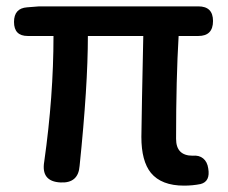

<svg xmlns="http://www.w3.org/2000/svg" viewBox="-20 -570 716 603"><path d="M558 13Q487 13 454 -27Q424 -64 424 -140Q424 -163 426 -262Q429 -397 430 -457H256Q256 -300 230 -49Q226 6 170 3Q108 0 119 -63Q148 -268 148 -457H67Q24 -457 24 -501Q24 -544 65 -547L103 -550H376H603Q649 -550 649 -504Q649 -457 603 -457H541Q533 -324 533 -134Q533 -81 585 -81Q605 -83 618 -72.5Q631 -62 634 -41Q641 0 610 8Q585 13 558 13Z"/></svg>

Font: GenSenRounded JP M
Style: Regular
Weight: 500
Version: Version 1.501;PS 1;hotconv 16.6.51;makeotf.lib2.5.65220